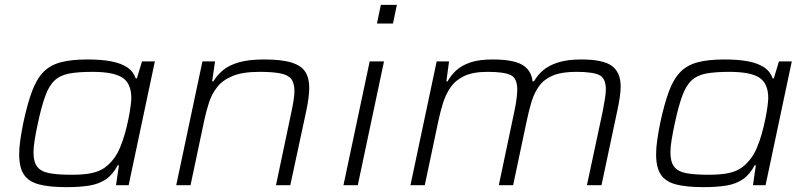

<svg xmlns="http://www.w3.org/2000/svg" viewBox="-20 -763 3315 791"><path d="M254 8Q183 8 140 -3.5Q97 -15 78 -44.5Q59 -74 59 -127Q59 -153 63.5 -185Q68 -217 76 -257Q93 -336 112 -387Q131 -438 159 -466.5Q187 -495 230.5 -506.5Q274 -518 341 -518Q399 -518 439.5 -510Q480 -502 505 -485Q530 -468 539 -440H544L565 -510H618L510 0H458L470 -82H465Q445 -44 416.5 -24.5Q388 -5 348.5 1.5Q309 8 254 8ZM275 -43Q326 -43 358 -50Q390 -57 411 -72Q432 -87 450 -111Q463 -128 474.5 -155Q486 -182 494.5 -212.5Q503 -243 509 -272.5Q515 -302 518 -325Q521 -348 521 -359Q521 -419 484.5 -443Q448 -467 361 -467Q302 -467 265 -460Q228 -453 205 -431.5Q182 -410 166.5 -367.5Q151 -325 136 -255Q128 -218 123 -187.5Q118 -157 118 -135Q118 -96 133.5 -76Q149 -56 183.5 -49.5Q218 -43 275 -43Z M706 0 814 -510H866L854 -428H859Q875 -454 899 -474Q923 -494 963.5 -506Q1004 -518 1068 -518Q1140 -518 1180.5 -505.5Q1221 -493 1237.5 -467.5Q1254 -442 1254 -401Q1254 -384 1251 -360Q1248 -336 1243 -312L1176 0H1117L1181 -304Q1186 -327 1189.5 -349.5Q1193 -372 1193 -387Q1193 -422 1179 -438.5Q1165 -455 1133.5 -461Q1102 -467 1049 -467Q980 -467 938.5 -450Q897 -433 874.5 -404Q852 -375 840.5 -339Q829 -303 821 -265L765 0Z M1533 -666 1549 -743H1615L1599 -666ZM1395 0 1503 -510H1562L1454 0Z M1671 0 1779 -510H1830L1819 -428H1824Q1838 -453 1859.5 -473Q1881 -493 1917 -505.5Q1953 -518 2009 -518Q2094 -518 2131.5 -496Q2169 -474 2174 -428H2180Q2194 -453 2217 -473Q2240 -493 2278.5 -505.5Q2317 -518 2374 -518Q2466 -518 2501.5 -491Q2537 -464 2537 -407Q2537 -388 2533.5 -363.5Q2530 -339 2524 -311L2458 0H2398L2463 -304Q2468 -332 2472 -355Q2476 -378 2476 -394Q2476 -441 2448.5 -454Q2421 -467 2354 -467Q2294 -467 2258 -452Q2222 -437 2201.5 -409Q2181 -381 2170 -344.5Q2159 -308 2150 -265L2094 0H2035L2099 -304Q2105 -332 2108 -355Q2111 -378 2111 -394Q2111 -441 2083.5 -454Q2056 -467 1989 -467Q1929 -467 1893 -450Q1857 -433 1836.5 -403.5Q1816 -374 1805 -338Q1794 -302 1786 -265L1730 0Z M2878 8Q2807 8 2764 -3.5Q2721 -15 2702 -44.5Q2683 -74 2683 -127Q2683 -153 2687.5 -185Q2692 -217 2700 -257Q2717 -336 2736 -387Q2755 -438 2783 -466.5Q2811 -495 2854.5 -506.5Q2898 -518 2965 -518Q3023 -518 3063.5 -510Q3104 -502 3129 -485Q3154 -468 3163 -440H3168L3189 -510H3242L3134 0H3082L3094 -82H3089Q3069 -44 3040.5 -24.5Q3012 -5 2972.5 1.5Q2933 8 2878 8ZM2899 -43Q2950 -43 2982 -50Q3014 -57 3035 -72Q3056 -87 3074 -111Q3087 -128 3098.5 -155Q3110 -182 3118.5 -212.5Q3127 -243 3133 -272.5Q3139 -302 3142 -325Q3145 -348 3145 -359Q3145 -419 3108.5 -443Q3072 -467 2985 -467Q2926 -467 2889 -460Q2852 -453 2829 -431.5Q2806 -410 2790.5 -367.5Q2775 -325 2760 -255Q2752 -218 2747 -187.5Q2742 -157 2742 -135Q2742 -96 2757.5 -76Q2773 -56 2807.5 -49.5Q2842 -43 2899 -43Z"/></svg>

Font: Saira Expanded Light
Style: Italic
Weight: 300
Width: 7
Italic angle: -12°
Designer: Hector Gatti with collaboration of the Omnibus-Type team
Foundry: Omnibus-Type
Version: Version 1.101